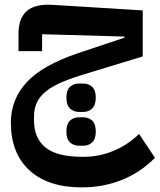

<svg xmlns="http://www.w3.org/2000/svg" viewBox="-20 -506 690 830"><path d="M333 304Q188 304 107.5 230.5Q27 157 27 24Q27 -76 95 -150Q163 -224 317 -276L518 -343V-348L162 -358V-285H60V-360Q60 -427 96 -458.5Q132 -490 209 -485L597 -461V-262L364 -191Q299 -172 254 -153.5Q209 -135 181 -113Q153 -91 140 -64Q127 -37 127 -1V15Q127 91 176.5 131.5Q226 172 339 172Q408 172 470 146.5Q532 121 581 73L650 176Q588 239 507.5 271.5Q427 304 333 304ZM322 124Q298 124 282.5 109.5Q267 95 267 63Q267 30 282.5 15.5Q298 1 322 1H339Q363 1 378.5 15.5Q394 30 394 63Q394 95 378.5 109.5Q363 124 339 124ZM322 -22Q298 -22 282.5 -37Q267 -52 267 -84Q267 -116 282.5 -130.5Q298 -145 322 -145H339Q363 -145 378.5 -130.5Q394 -116 394 -84Q394 -52 378.5 -37Q363 -22 339 -22Z"/></svg>

Font: IBM Plex Sans Arabic SmBld
Style: Regular
Weight: 600
Designer: Mike Abbink, Paul van der Laan, Pieter van Rosmalen, Wael Morcos, Khajak Apelian
Foundry: Bold Monday
Version: Version 1.005